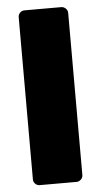

<svg xmlns="http://www.w3.org/2000/svg" viewBox="-52 -744 409 777"><g transform="rotate(-5 152.5 -355.0)"><path d="M78 0Q67 0 59.5 -7.5Q52 -15 52 -26V-684Q52 -695 59.5 -702.5Q67 -710 78 -710H227Q237 -710 245 -702.5Q253 -695 253 -684V-26Q253 -15 245 -7.5Q237 0 227 0Z"/></g></svg>

Font: Rubik Light ExtraBold
Style: Regular
Weight: 800
Version: Version 2.104